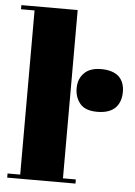

<svg xmlns="http://www.w3.org/2000/svg" viewBox="-53 -791 584 832"><g transform="rotate(5 238.5 -375.0)"><path d="M6 -732C6 -732 65 -732 65 -732C65 -732 65 -18 65 -18C65 -18 10 -18 10 -18C10 -18 10 0 10 0C10 0 307 0 307 0C307 0 307 -18 307 -18C307 -18 251 -18 251 -18C251 -18 251 -750 251 -750C251 -750 6 -750 6 -750C6 -750 6 -732 6 -732ZM374 -318C409 -318 435 -327 452 -344C469 -361 477 -385 477 -414C477 -443 468 -465 451 -481C434 -496 408 -504 375 -504C342 -504 317 -495 301 -478C284 -461 276 -439 276 -412C276 -385 284 -363 299 -345C314 -327 339 -318 374 -318Z"/></g></svg>

Font: Abril Fatface Utterance
Style: Regular
Weight: 500
Designer: Veronika Burian, Jos Scaglione
Foundry: TypeTogether
Version: ""